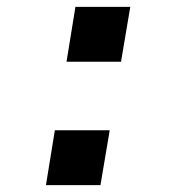

<svg xmlns="http://www.w3.org/2000/svg" viewBox="-20 -540 540 560"><path d="M174 -360 200 -520H360L333 -360ZM114 0 140 -160H300L273 0Z"/></svg>

Font: Iosevka SS04 Semibold Oblique
Style: Regular
Weight: 600
Italic angle: -9°
Monospace: yes
Designer: Belleve Invis
Foundry: Belleve Invis
Version: Version 19.0.0; ttfautohint (v1.8.4)